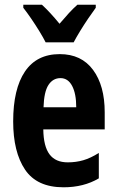

<svg xmlns="http://www.w3.org/2000/svg" viewBox="-20 -786 497 816"><path d="M234 -556Q326 -556 375.5 -489Q425 -422 425 -309V-236H164Q165 -164 190.5 -130Q216 -96 268 -96Q303 -96 334 -105Q365 -114 400 -136V-28Q336 10 250 10Q137 10 86.5 -65Q36 -140 36 -270Q36 -408 86 -482Q136 -556 234 -556ZM237 -454Q205 -454 186 -425Q167 -396 165 -330H304Q304 -388 286.5 -421Q269 -454 237 -454ZM174 -606Q164 -626 147.5 -653Q131 -680 112.5 -707Q94 -734 79 -753V-766H158Q192 -735 233 -685Q256 -712 273 -730.5Q290 -749 309 -766H387V-753Q373 -734 355 -707.5Q337 -681 320.5 -654Q304 -627 293 -606Z"/></svg>

Font: Noto Sans Myanmar ExtraCondensed
Style: Bold
Weight: 700
Width: 2
Designer: Monotype Design Team
Foundry: Monotype Imaging Inc.
Version: Version 2.107; ttfautohint (v1.8.4.7-5d5b)